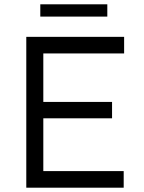

<svg xmlns="http://www.w3.org/2000/svg" viewBox="-20 -871 668 891"><path d="M102 0V-700H556V-623H181V-398H500V-322H181V-77H554V0ZM167 -794V-851H478V-794Z"/></svg>

Font: Easer Grotesk Light
Style: Regular
Weight: 300
Designer: Boardeaser, Bonnie Shaver-Troup, Thomas Jockin
Foundry: Lexend
Version: Version 1.008;Glyphs 3.1.2 (3151)